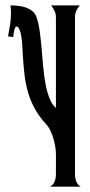

<svg xmlns="http://www.w3.org/2000/svg" viewBox="-20 -704 338 724"><path d="M168.9 0Q181.6 -7.8 186.3 -20.5Q190.9 -33.2 190.9 -46.4V-121.1Q190.9 -134.3 188.5 -150.1Q186 -166 181.4 -181.6Q176.8 -197.3 169.9 -211.7Q163.1 -226.1 153.8 -235.8Q126.5 -265.6 110.4 -295.7Q94.2 -325.7 85.2 -357.4Q76.2 -389.2 72.3 -423.6Q68.4 -458 65.9 -496.6Q65.4 -500 65.2 -509.3Q64.9 -518.6 64.2 -530.5Q63.5 -542.5 62 -555.4Q60.5 -568.4 57.9 -579.1Q55.2 -589.8 51.3 -596.9Q47.4 -604 42 -604Q39.1 -604 36.9 -598.9Q34.7 -593.8 33.2 -586.9Q31.7 -580.1 31 -573.5Q30.3 -566.9 29.8 -564.5L10.3 -566.9Q14.6 -588.9 18.1 -610.8Q21.5 -632.8 21.5 -655.3Q21.5 -662.1 21 -669.4Q20.5 -676.8 19.5 -683.6Q32.7 -683.6 47.9 -682.1Q63 -680.7 76.9 -675.8Q90.8 -670.9 101.8 -662.4Q112.8 -653.8 117.7 -639.2Q125.5 -617.2 129.6 -587.2Q133.8 -557.1 136.7 -523.7Q139.6 -490.2 142.6 -455.8Q145.5 -421.4 151.1 -390.4Q156.7 -359.4 166 -335Q175.3 -310.5 190.9 -296.9V-639.6Q190.9 -652.3 185.5 -663.3Q180.2 -674.3 172.9 -683.6H280.8Q272.9 -674.3 267.8 -663.3Q262.7 -652.3 262.7 -639.6V-46.4Q262.7 -33.2 267.3 -20.5Q272 -7.8 284.2 0Z"/></svg>

Font: XAYAX
Style: Regular
Weight: 400
Designer: Peter Wiegel
Foundry: Peter Wiegel
Version: Version 1.000 2009 initial release